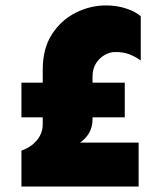

<svg xmlns="http://www.w3.org/2000/svg" viewBox="-20 -684 595 704"><path d="M58.6 0V-131.8Q79.1 -138.7 96.7 -151.9Q114.3 -165 125.5 -184.6Q136.7 -204.1 136.7 -228.5V-428.7Q136.7 -506.8 170.9 -559.1Q205.1 -611.3 258.3 -637.7Q311.5 -664.1 368.2 -664.1Q410.2 -664.1 445.3 -651.9Q480.5 -639.6 496.1 -624V-461.9Q478.5 -475.6 454.1 -484.9Q429.7 -494.1 401.4 -493.2Q382.8 -493.2 363.8 -482.4Q344.7 -471.7 332 -451.7Q319.3 -431.6 319.3 -403.3V-247.1Q319.3 -217.8 306.6 -196.3Q293.9 -174.8 273.4 -161.1H488.3V0ZM58.6 -253.9V-380.9H437.5V-253.9Z"/></svg>

Font: Sen ExtraBold
Style: Regular
Weight: 800
Version: Version 2.000;gftools[0.9.31]